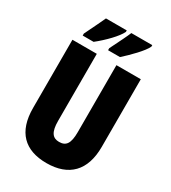

<svg xmlns="http://www.w3.org/2000/svg" viewBox="-222 -1039 1032 1160"><g transform="rotate(30 294.0 -458.5)"><path d="M490 -917V-927H344C334 -902 310 -853 274 -781V-767H357C403 -808 474 -879 490 -917ZM312 -917V-927H167C156 -903 133 -854 97 -781V-767H173C230 -812 294 -877 312 -917ZM533 -242V-714H363V-247C363 -167 342 -139 294 -139C249 -139 226 -168 226 -246V-714H56V-238C56 -72 140 10 292 10C448 10 533 -77 533 -242Z"/></g></svg>

Font: Noto Sans Arabic ExtCond Blk
Style: Regular
Weight: 900
Width: 2
Designer: Monotype Design Team, Nadine Chahine, Nizar Qandah and Khaled Hosny
Foundry: Monotype Imaging Inc.
Version: Version 2.012